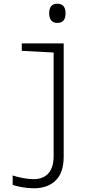

<svg xmlns="http://www.w3.org/2000/svg" viewBox="-20 -765 540 1031"><path d="M288 -642Q266 -642 255 -655.5Q244 -669 244 -693Q244 -745 288 -745Q332 -745 332 -693Q332 -669 321.5 -655.5Q311 -642 288 -642ZM162 246Q129 246 97 240Q65 234 48 228V177Q67 184 100 190.5Q133 197 160 197Q213 197 240.5 165Q268 133 268 74V-483L97 -492V-532H322V75Q322 162 279 204Q236 246 162 246Z"/></svg>

Font: Noto Sans Mono ExtraCondensed Light
Style: Regular
Weight: 300
Width: 2
Designer: Monotype Design Team
Foundry: Monotype Imaging Inc.
Version: Version 2.014; ttfautohint (v1.8.4.7-5d5b)